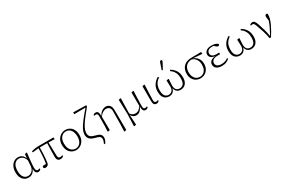

<svg xmlns="http://www.w3.org/2000/svg" viewBox="175 -2401 6317 4235"><g transform="rotate(-30 3333.5 -283.0)"><path d="M106 -235Q106 -135 146 -79.5Q186 -24 258 -24Q294 -24 328 -42.5Q362 -61 386 -99.5Q410 -138 414 -197L422 -324Q400 -397 357 -428.5Q314 -460 263 -460Q196 -460 151 -403.5Q106 -347 106 -235ZM249 13Q192 13 147.5 -15.5Q103 -44 77 -98.5Q51 -153 51 -231Q51 -316 80 -374.5Q109 -433 156.5 -464Q204 -495 260 -495Q381 -495 425 -372L434 -478L477 -491L489 -484Q480 -415 472.5 -342Q465 -269 460.5 -209Q456 -149 456 -116Q456 -67 470.5 -49.5Q485 -32 508 -32Q521 -32 531 -36Q541 -40 551 -46L563 -24Q552 -9 535 1.5Q518 12 495 12Q460 12 439 -15Q418 -42 416 -112Q396 -54 352 -20.5Q308 13 249 13Z M604 -424 598 -452Q639 -466 687 -474Q735 -482 805 -482H1164L1167 -436L1013 -440L1021 -106Q1022 -61 1037.5 -46Q1053 -31 1081 -31Q1098 -31 1111 -35.5Q1124 -40 1134 -46L1143 -24Q1131 -10 1112 1Q1093 12 1064 12Q1019 12 995 -14Q971 -40 971 -101Q971 -174 973.5 -262Q976 -350 979 -441H791Q790 -344 786.5 -274.5Q783 -205 778 -154Q773 -103 766 -59Q760 -24 737 -6.5Q714 11 679 11Q657 11 645.5 1Q634 -9 634 -24Q634 -45 649 -55Q666 -57 685.5 -57.5Q705 -58 727 -57Q737 -110 743 -164.5Q749 -219 752.5 -285.5Q756 -352 758 -440Z M1461 13Q1404 13 1354 -14.5Q1304 -42 1272.5 -98.5Q1241 -155 1241 -241Q1241 -324 1274.5 -380.5Q1308 -437 1359.5 -466Q1411 -495 1466 -495Q1527 -495 1577 -466Q1627 -437 1656.5 -381Q1686 -325 1686 -244Q1686 -159 1652.5 -101.5Q1619 -44 1567.5 -15.5Q1516 13 1461 13ZM1465 -22Q1542 -22 1587 -80Q1632 -138 1632 -232Q1632 -339 1586.5 -400Q1541 -461 1464 -461Q1390 -461 1342.5 -404Q1295 -347 1295 -250Q1295 -173 1318.5 -122Q1342 -71 1381 -46.5Q1420 -22 1465 -22Z M2053 206Q2069 172 2078 144Q2087 116 2087 91Q2087 69 2078.5 51Q2070 33 2046 18.5Q2022 4 1975 -7Q1869 -33 1827.5 -76Q1786 -119 1786 -187Q1786 -226 1801 -271.5Q1816 -317 1852 -375.5Q1888 -434 1950 -513.5Q2012 -593 2105 -699L1816 -696V-743L2144 -735V-703Q2053 -593 1993 -514.5Q1933 -436 1899 -379Q1865 -322 1851 -278.5Q1837 -235 1837 -196Q1837 -139 1871.5 -107Q1906 -75 1995 -53Q2075 -34 2103 -2Q2131 30 2131 77Q2131 111 2119 141.5Q2107 172 2087 206Z M2579 182 2586 28 2590 -318Q2591 -386 2561 -417Q2531 -448 2480 -448Q2437 -448 2394 -421.5Q2351 -395 2316 -343L2320 -2L2273 9L2262 0L2269 -150L2271 -383Q2271 -421 2259 -436Q2247 -451 2221 -451Q2211 -451 2201.5 -448.5Q2192 -446 2185 -444L2175 -466Q2185 -477 2200.5 -485Q2216 -493 2238 -493Q2275 -493 2294.5 -466.5Q2314 -440 2315 -365L2316 -364V-360Q2334 -404 2364 -434Q2394 -464 2429 -479.5Q2464 -495 2495 -495Q2554 -495 2592.5 -456.5Q2631 -418 2632 -329L2636 177L2590 191Z M2824 189 2835 -115 2824 -478 2871 -492 2882 -484Q2880 -400 2878 -334Q2876 -268 2875 -213Q2874 -158 2873 -106Q2896 -69 2927 -52Q2958 -35 2997 -35Q3044 -35 3080.5 -61Q3117 -87 3151 -137L3148 -478L3195 -492L3206 -484Q3203 -391 3200 -323.5Q3197 -256 3195.5 -203.5Q3194 -151 3194 -103Q3194 -60 3206.5 -45.5Q3219 -31 3243 -31Q3257 -31 3268 -35.5Q3279 -40 3288 -45L3298 -23Q3288 -10 3270.5 1Q3253 12 3228 12Q3191 12 3173 -16Q3155 -44 3153 -108L3151 -111Q3123 -53 3084.5 -20.5Q3046 12 2990 12Q2949 12 2916 -11Q2883 -34 2868 -74L2867 -72L2882 184L2836 197Z M3508 12Q3471 12 3449.5 -12Q3428 -36 3428 -97L3427 -477L3475 -490L3486 -482Q3480 -330 3476 -241.5Q3472 -153 3472 -103Q3472 -60 3485.5 -45.5Q3499 -31 3522 -31Q3537 -31 3548 -35.5Q3559 -40 3568 -45L3577 -23Q3567 -10 3549.5 1Q3532 12 3508 12Z M3831 13Q3784 13 3744 -10Q3704 -33 3680 -81Q3656 -129 3656 -202Q3656 -307 3704.5 -378Q3753 -449 3826 -489L3843 -463Q3779 -423 3744.5 -360.5Q3710 -298 3710 -203Q3710 -109 3745.5 -66.5Q3781 -24 3836 -24Q3889 -24 3922.5 -59Q3956 -94 3956 -161Q3956 -195 3954 -231Q3952 -267 3950 -322L4001 -332L4010 -325Q4007 -269 4004 -232.5Q4001 -196 4001 -164Q4001 -96 4031.5 -60Q4062 -24 4121 -24Q4174 -24 4211 -66Q4248 -108 4248 -203Q4248 -299 4215 -361Q4182 -423 4120 -463L4136 -489Q4210 -449 4255.5 -379.5Q4301 -310 4301 -204Q4301 -128 4276 -80Q4251 -32 4211 -9.5Q4171 13 4124 13Q4063 13 4027.5 -18.5Q3992 -50 3978 -110Q3967 -54 3928.5 -20.5Q3890 13 3831 13ZM3971 -571 4024 -727Q4038 -772 4061 -772Q4072 -772 4080 -765.5Q4088 -759 4088 -747Q4088 -737 4083.5 -727.5Q4079 -718 4069 -699L3995 -561Z M4629 13Q4567 13 4516.5 -16Q4466 -45 4437 -99Q4408 -153 4408 -228Q4408 -344 4477.5 -413Q4547 -482 4677 -483L4926 -486L4928 -436L4694 -454Q4739 -442 4775.5 -411Q4812 -380 4833 -334.5Q4854 -289 4854 -232Q4854 -154 4822.5 -99Q4791 -44 4739.5 -15.5Q4688 13 4629 13ZM4462 -230Q4462 -165 4484.5 -118Q4507 -71 4546 -46.5Q4585 -22 4634 -22Q4681 -22 4719 -46Q4757 -70 4779.5 -117.5Q4802 -165 4802 -235Q4802 -321 4760.5 -377Q4719 -433 4655 -449Q4560 -442 4511 -384.5Q4462 -327 4462 -230Z M5173 13Q5091 13 5041.5 -22.5Q4992 -58 4992 -120Q4992 -178 5035.5 -212.5Q5079 -247 5159 -251Q5089 -255 5050 -286Q5011 -317 5011 -366Q5011 -420 5055.5 -457.5Q5100 -495 5188 -495Q5241 -495 5284.5 -482.5Q5328 -470 5351 -444Q5353 -428 5343 -417.5Q5333 -407 5317 -407Q5290 -407 5263 -435L5234 -464Q5225 -465 5215 -465.5Q5205 -466 5193 -466Q5127 -466 5093.5 -439.5Q5060 -413 5060 -369Q5060 -326 5093.5 -300Q5127 -274 5202 -274Q5216 -274 5230 -274.5Q5244 -275 5263 -275V-233Q5244 -234 5232 -234Q5220 -234 5208 -234Q5121 -234 5083.5 -204Q5046 -174 5046 -130Q5046 -80 5082.5 -54Q5119 -28 5187 -28Q5235 -28 5276.5 -42.5Q5318 -57 5352 -82L5368 -61Q5337 -30 5289 -8.5Q5241 13 5173 13Z M5631 13Q5584 13 5544 -10Q5504 -33 5480 -81Q5456 -129 5456 -202Q5456 -307 5504.5 -378Q5553 -449 5626 -489L5643 -463Q5579 -423 5544.5 -360.5Q5510 -298 5510 -203Q5510 -109 5545.5 -66.5Q5581 -24 5636 -24Q5689 -24 5722.5 -59Q5756 -94 5756 -161Q5756 -195 5754 -231Q5752 -267 5750 -322L5801 -332L5810 -325Q5807 -269 5804 -232.5Q5801 -196 5801 -164Q5801 -96 5831.5 -60Q5862 -24 5921 -24Q5974 -24 6011 -66Q6048 -108 6048 -203Q6048 -299 6015 -361Q5982 -423 5920 -463L5936 -489Q6010 -449 6055.5 -379.5Q6101 -310 6101 -204Q6101 -128 6076 -80Q6051 -32 6011 -9.5Q5971 13 5924 13Q5863 13 5827.5 -18.5Q5792 -50 5778 -110Q5767 -54 5728.5 -20.5Q5690 13 5631 13Z M6387 6Q6365 -106 6335.5 -199.5Q6306 -293 6276 -371Q6258 -418 6244.5 -433Q6231 -448 6211 -448Q6198 -448 6188 -445Q6178 -442 6171 -439L6161 -462Q6173 -473 6191.5 -481.5Q6210 -490 6229 -490Q6264 -490 6284.5 -465Q6305 -440 6325 -382Q6352 -305 6377.5 -215.5Q6403 -126 6419 -31L6442 -74Q6480 -144 6509.5 -204.5Q6539 -265 6564 -343Q6558 -377 6555 -400Q6552 -423 6552 -441Q6552 -468 6563 -481Q6574 -494 6592 -494Q6607 -494 6615 -486Q6618 -470 6618 -446Q6618 -404 6602 -350.5Q6586 -297 6558.5 -237Q6531 -177 6495.5 -115Q6460 -53 6422 6Z"/></g></svg>

Font: Source Serif 4 SmText Light
Style: Regular
Weight: 300
Designer: Frank Grießhammer
Foundry: Adobe
Version: Version 4.005;hotconv 1.1.0;makeotfexe 2.6.0